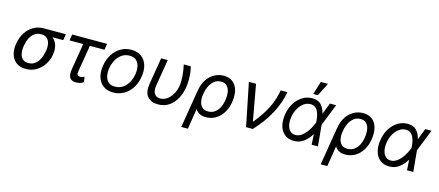

<svg xmlns="http://www.w3.org/2000/svg" viewBox="-61 -1462 5385 2354"><g transform="rotate(15 2631.5 -285.0)"><path d="M55.4 -258.5 58.2 -269.9Q70.3 -343 108.1 -401.6Q146 -460.2 204.4 -494.3Q262.8 -528.4 336.6 -528.4H615.1L602.3 -450.3H465.9Q505.3 -418.3 521.8 -366.5Q538.4 -314.6 527 -248.6L525.6 -238.6Q514.9 -174.7 477.6 -117.9Q440.3 -61.1 381.7 -25.6Q323.2 9.9 248.6 9.9Q174 9.9 127 -25.6Q79.9 -61.1 61.6 -121.8Q43.3 -182.5 55.4 -258.5ZM156.2 -269.9 153.4 -258.5Q144.9 -207.4 152.2 -164.1Q159.4 -120.7 185.9 -94.5Q212.4 -68.2 261.4 -68.2Q309.7 -68.2 344.3 -94.5Q378.9 -120.7 400.4 -164.1Q421.9 -207.4 430.4 -258.5L433.2 -269.9Q441.1 -318.2 433.4 -359.2Q425.8 -400.2 399.3 -425.2Q372.9 -450.3 323.9 -450.3Q275.6 -450.3 240.9 -425.2Q206.3 -400.2 185.2 -359.2Q164.1 -318.2 156.2 -269.9Z M1133.5 -545.5 1120.7 -467.3H936.1L880.7 -132.1Q875 -100.9 881.4 -87.9Q887.8 -74.9 899.9 -72.3Q911.9 -69.6 923.3 -69.6Q936.1 -69.6 948.9 -74.8Q961.6 -79.9 970.2 -85.2L981.5 -18.5Q954.9 -0.4 931.6 4.8Q908.4 9.9 884.9 9.9Q829.5 9.9 806.8 -23.8Q784.1 -57.5 796.9 -136.4L851.9 -467.3H677.6L690.3 -545.5Z M1359.4 11.4Q1284.1 11.4 1233.5 -24.5Q1182.9 -60.4 1161.9 -125Q1141 -189.6 1154.8 -275.6Q1168.3 -359.4 1208.8 -421.7Q1249.3 -484 1309.3 -518.3Q1369.3 -552.6 1441.8 -552.6Q1517 -552.6 1567.8 -516.5Q1618.6 -480.5 1639.6 -415.7Q1660.5 -350.9 1646.3 -264.2Q1632.8 -181.1 1592.3 -119.1Q1551.8 -57.2 1491.8 -22.9Q1431.8 11.4 1359.4 11.4ZM1360.8 -63.9Q1418.3 -63.9 1460.9 -93.4Q1503.6 -122.9 1530 -171.2Q1556.5 -219.5 1565.3 -275.6Q1573.9 -328.8 1564.6 -374.8Q1555.4 -420.8 1525.2 -449Q1495 -477.3 1440.3 -477.3Q1382.8 -477.3 1340.2 -447.4Q1297.6 -417.6 1271.3 -369Q1245 -320.3 1235.8 -264.2Q1227.3 -210.9 1236.5 -165.3Q1245.7 -119.7 1275.9 -91.8Q1306.1 -63.9 1360.8 -63.9Z M1819.6 -545.5H1903.4L1848 -210.2Q1839.5 -157 1850.1 -125.5Q1860.8 -94.1 1883.7 -80.4Q1906.6 -66.8 1934.7 -66.8Q1980.5 -66.8 2020.2 -94.8Q2060 -122.9 2087.7 -170.5Q2115.4 -218 2125 -277Q2134.2 -337.7 2127.7 -411.2Q2121.1 -484.7 2106.5 -545.5H2194.6Q2204.9 -515.6 2210.4 -470.9Q2215.9 -426.1 2215.6 -375.4Q2215.2 -324.6 2207.4 -277Q2195 -202.4 2159.8 -136.9Q2124.6 -71.4 2066.4 -30.7Q2008.2 9.9 1926.1 9.9Q1838.4 9.9 1792.1 -43.3Q1745.7 -96.6 1764.2 -211.6Z M2275.6 203.1 2355.1 -279.8Q2369.3 -364.3 2407.8 -421.9Q2446.4 -479.4 2500.9 -508.9Q2555.4 -538.4 2617.9 -538.4Q2689.6 -538.4 2734.7 -502Q2779.8 -465.6 2796.5 -401.5Q2813.2 -337.4 2799.7 -254.3L2798.3 -244.3Q2785.5 -170.5 2748.9 -113.1Q2712.4 -55.8 2657.3 -22.9Q2602.3 9.9 2534.1 9.9Q2485.1 9.9 2452.9 -7.6Q2420.8 -25.2 2400.6 -57.2L2359.4 203.1ZM2426.8 -222.7Q2424 -188.9 2432.5 -152.3Q2441.1 -115.8 2467 -90.6Q2492.9 -65.3 2542.6 -65.3Q2590.2 -65.3 2625 -90Q2659.8 -114.7 2681.5 -155.4Q2703.1 -196 2711.6 -244.3L2713.1 -254.3Q2722.3 -309.7 2715 -356.5Q2707.7 -403.4 2680.9 -431.8Q2654.1 -460.2 2605.1 -460.2Q2555.4 -460.2 2519.9 -431.8Q2484.4 -403.4 2463.4 -361.9Q2442.5 -320.3 2436.1 -281.2Z M3044 0 2933.2 -545.5H3024.1L3106.5 -89.5H3112.2Q3169.7 -161.9 3208.5 -221.8Q3247.2 -281.6 3272 -334.5Q3296.9 -387.4 3312.1 -438.7Q3327.4 -490.1 3338.1 -545.5H3421.9Q3399.5 -409.1 3325.6 -270.1Q3251.8 -131 3129.3 0Z M3649.1 11.4Q3579.5 10.7 3533.6 -26.5Q3487.6 -63.6 3469.6 -128.7Q3451.7 -193.9 3465.9 -278.4Q3478.7 -358.7 3517.6 -420.5Q3556.5 -482.2 3613.5 -517.4Q3670.5 -552.6 3737.2 -552.6Q3813.9 -552.6 3852.6 -509.6Q3891.3 -466.6 3906.2 -400.6L3961.6 -545.5H4041.2L3931.8 -271.3L3930.8 -267.4L3956 0H3876.4L3868.3 -133.2Q3828.8 -67.8 3775 -27.7Q3721.2 12.4 3649.1 11.4ZM3859.4 -278.1V-279.8Q3858.3 -304.3 3853.3 -337.7Q3848.4 -371.1 3835.8 -403.1Q3823.2 -435 3798.8 -456.1Q3774.5 -477.3 3734.4 -477.3Q3690.3 -477.3 3651.6 -450.1Q3612.9 -422.9 3585.2 -375.2Q3557.5 -327.4 3546.9 -265.6Q3537.6 -208.1 3547.2 -162.5Q3556.8 -116.8 3583.1 -90.4Q3609.4 -63.9 3650.6 -63.9Q3691.1 -63.9 3724.4 -86.3Q3757.8 -108.7 3784.1 -142.4Q3810.4 -176.1 3828.8 -211.8Q3847.3 -247.5 3858 -274.1ZM3734.4 -606.5 3785.5 -772.7H3876.4L3792.6 -606.5Z M4045.5 203.1 4125 -279.8Q4139.2 -364.3 4177.7 -421.9Q4216.3 -479.4 4270.8 -508.9Q4325.3 -538.4 4387.8 -538.4Q4459.5 -538.4 4504.6 -502Q4549.7 -465.6 4566.4 -401.5Q4583.1 -337.4 4569.6 -254.3L4568.2 -244.3Q4555.4 -170.5 4518.8 -113.1Q4482.2 -55.8 4427.2 -22.9Q4372.2 9.9 4304 9.9Q4255 9.9 4222.8 -7.6Q4190.7 -25.2 4170.5 -57.2L4129.3 203.1ZM4196.7 -222.7Q4193.9 -188.9 4202.4 -152.3Q4210.9 -115.8 4236.9 -90.6Q4262.8 -65.3 4312.5 -65.3Q4360.1 -65.3 4394.9 -90Q4429.7 -114.7 4451.3 -155.4Q4473 -196 4481.5 -244.3L4483 -254.3Q4492.2 -309.7 4484.9 -356.5Q4477.6 -403.4 4450.8 -431.8Q4424 -460.2 4375 -460.2Q4325.3 -460.2 4289.8 -431.8Q4254.3 -403.4 4233.3 -361.9Q4212.4 -320.3 4206 -281.2Z M4859.4 11.4Q4789.8 10.7 4743.8 -26.5Q4697.8 -63.6 4679.9 -128.7Q4661.9 -193.9 4676.1 -278.4Q4688.9 -358.7 4727.8 -420.5Q4766.7 -482.2 4823.7 -517.4Q4880.7 -552.6 4947.4 -552.6Q5024.1 -552.6 5062.9 -509.6Q5101.6 -466.6 5116.5 -400.6L5171.9 -545.5H5251.4L5142 -271.3L5141 -267.4L5166.2 0H5086.6L5078.5 -133.2Q5039.1 -67.8 4985.3 -27.7Q4931.5 12.4 4859.4 11.4ZM5069.6 -278.1V-279.8Q5068.5 -304.3 5063.6 -337.7Q5058.6 -371.1 5046 -403.1Q5033.4 -435 5009.1 -456.1Q4984.7 -477.3 4944.6 -477.3Q4900.6 -477.3 4861.9 -450.1Q4823.2 -422.9 4795.5 -375.2Q4767.8 -327.4 4757.1 -265.6Q4747.9 -208.1 4757.5 -162.5Q4767 -116.8 4793.3 -90.4Q4819.6 -63.9 4860.8 -63.9Q4901.3 -63.9 4934.7 -86.3Q4968 -108.7 4994.3 -142.4Q5020.6 -176.1 5039.1 -211.8Q5057.5 -247.5 5068.2 -274.1Z"/></g></svg>

Font: Inter UI
Style: Italic
Weight: 400
Italic angle: -9.39999°
Designer: Rasmus Andersson
Foundry: rsms
Version: 3.2;8d6f07862